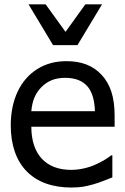

<svg xmlns="http://www.w3.org/2000/svg" viewBox="-20 -838 566 871"><path d="M367.2 -818.4 277.3 -693.4 187 -818.4H109.4L220.7 -633.3H331.5L442.9 -818.4ZM303.2 12.7C324.2 12.7 342.8 11.2 358.4 8.8C390.1 2.9 420.4 -5.9 449.7 -17.6L489.7 -33.2V-133.3H484.4C466.3 -118.7 442.9 -105 414.1 -91.8C380.9 -76.7 341.3 -67.4 302.2 -67.4C188.5 -67.4 122.1 -137.7 122.1 -263.2H500V-313C500 -398.4 480 -457.5 439.5 -500C400.4 -541 349.6 -560.5 281.2 -560.5C231.4 -560.5 187.5 -548.8 149.4 -524.9C73.2 -477.5 28.8 -386.7 28.8 -269.5C28.8 -89.8 129.4 12.7 303.2 12.7ZM122.1 -333.5C126 -379.9 139.6 -413.1 167 -441.9C195.8 -470.7 228.5 -484.9 275.9 -484.9C322.8 -484.9 357.4 -470.7 379.4 -442.9C398.9 -418 409.2 -381.8 410.6 -333.5Z"/></svg>

Font: SG Kara SemiBold
Style: Regular
Weight: 400
Designer: Damoon Khanjanzadeh
Version: Version 1.000